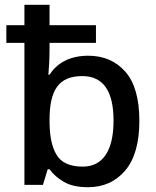

<svg xmlns="http://www.w3.org/2000/svg" viewBox="-20 -780 660 810"><path d="M351.1 9.8C416 9.8 468.3 -13.7 508.3 -60.5C547.9 -107.4 567.9 -177.2 567.9 -270C567.9 -363.3 548.3 -432.6 508.8 -477.5C469.2 -522.5 417 -544.9 352.1 -544.9C269.5 -544.9 218.3 -510.3 189 -464.8H184.1C186.5 -491.7 189 -531.2 189 -574.2V-599.1H384.8V-673.8H189V-759.8H83V-673.8H6.8V-599.1H83V0H161.1L181.2 -65.9H189C203.6 -45.4 223.6 -27.8 249.5 -12.7C275.4 2.4 309.1 9.8 351.1 9.8ZM329.1 -77.1C274.9 -77.1 238.3 -93.8 218.8 -126.5C198.7 -159.2 189 -207 189 -269V-273.9C189 -399.4 227.1 -459 327.1 -459C415 -459 459 -396.5 459 -271C459 -145.5 414.6 -77.1 329.1 -77.1Z"/></svg>

Font: Noto Reveo Sans
Style: Regular
Weight: 500
Designer: Monotype Design Team
Foundry: Monotype Imaging Inc.
Version: Version 2.007